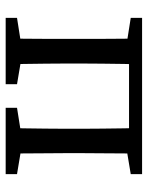

<svg xmlns="http://www.w3.org/2000/svg" viewBox="58 -579 521 677"><g transform="rotate(90 318.5 -240.5)"><path d="M115 0Q116 -26 116.5 -63Q117 -100 117 -140Q117 -180 117 -213V-268Q117 -301 117 -341Q117 -381 116.5 -418.5Q116 -456 115 -481H207Q206 -456 205.5 -418.5Q205 -381 204.5 -341Q204 -301 204 -268V-213Q204 -180 204.5 -140Q205 -100 205.5 -63Q206 -26 207 0ZM431 0Q432 -26 432.5 -63Q433 -100 433.5 -140Q434 -180 434 -213V-268Q434 -301 433.5 -341Q433 -381 432.5 -418.5Q432 -456 431 -481H522Q521 -456 521 -418.5Q521 -381 520.5 -341Q520 -301 520 -268V-213Q520 -180 520.5 -140Q521 -100 521 -63Q521 -26 522 0ZM43 0V-40L151 -57H176L277 -40V0ZM360 0V-40L467 -57H492L594 -40V0ZM43 -441V-481H160V-424H151ZM477 -424V-481H594V-441L492 -424ZM166 -435V-481H471V-435Z"/></g></svg>

Font: Source Serif 4 18pt
Style: Regular
Weight: 400
Designer: Frank Grießhammer
Foundry: Adobe Systems Incorporated
Version: Version 4.004;hotconv 1.0.116;makeotfexe 2.5.65601